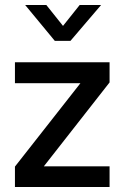

<svg xmlns="http://www.w3.org/2000/svg" viewBox="-20 -751 500 771"><path d="M40 0V-82L303 -417H40V-501H420V-420L156 -83H420V0ZM200 -587 81 -731H166L233 -647L300 -731H386L263 -587Z"/></svg>

Font: Cairo Play SemiBold
Style: Regular
Weight: 600
Designer: Mohamed Gaber, Accademia di Belle Arti di Urbino
Foundry: Kief Type Foundry, Accademia di Belle Arti di Urbino
Version: Version 3.130;gftools[0.9.24]